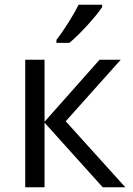

<svg xmlns="http://www.w3.org/2000/svg" viewBox="-20 -786 559 806"><path d="M397.9 -535.2H486.8L255.9 -276.9L505.9 0H411.1L167 -271V0H85.9V-535.2H167V-274.9ZM216.8 -618.2Q240.2 -648.4 267.3 -691.4Q294.4 -734.4 310.1 -766.1H408.7V-755.9Q387.2 -724.1 344.7 -677.7Q302.2 -631.3 271 -606H216.8Z"/></svg>

Font: Zoram GWebM
Style: Regular
Weight: 400
Foundry: Ascender Corporation
Version: Version 1.000